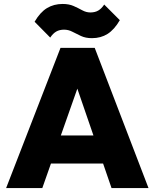

<svg xmlns="http://www.w3.org/2000/svg" viewBox="-20 -951 782 971"><path d="M11 0 286 -709H459L731 0H544L339 -596H404L194 0ZM178 -124V-266H569V-124ZM445 -758Q413 -758 389.5 -769Q366 -780 346 -790.5Q326 -801 304 -801Q281 -801 264.5 -791.5Q248 -782 234 -761L155 -841Q183 -889 217.5 -910Q252 -931 297 -931Q329 -931 352.5 -920.5Q376 -910 396 -899Q416 -888 437 -888Q461 -888 477.5 -898Q494 -908 507 -928L586 -849Q558 -801 524 -779.5Q490 -758 445 -758Z"/></svg>

Font: Outfit Thin ExtraBold
Style: Regular
Weight: 800
Version: Version 1.100;gftools[0.9.27]